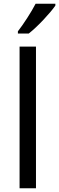

<svg xmlns="http://www.w3.org/2000/svg" viewBox="-20 -1010 317 1030"><path d="M277 -980V-990H171C148 -945 105 -879 76 -842V-830H134C181 -866 252 -943 277 -980ZM173 0V-760H85V0Z"/></svg>

Font: Noto Sans Arabic UI
Style: Regular
Weight: 400
Designer: Monotype Design Team, Nadine Chahine and Nizar Qandah
Foundry: Monotype Imaging Inc.
Version: Version 2.010